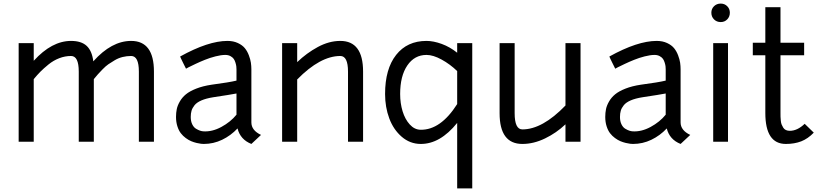

<svg xmlns="http://www.w3.org/2000/svg" viewBox="-20 -790 4569 1070"><path d="M168 0H84V-549.8H168V-451.2Q268.6 -562 376 -562Q433.1 -562 462.9 -534.4Q492.7 -506.8 500 -448.2Q601.6 -562 710.9 -562Q837.9 -562 837.9 -391.1V0H753.9V-391.1Q753.9 -478 710.9 -478Q686.5 -478 663.6 -472.4Q640.6 -466.8 619.9 -454.6Q599.1 -442.4 584.2 -432.1Q569.3 -421.9 551.3 -403.3Q533.2 -384.8 525.6 -376Q518.1 -367.2 502.9 -349.1V0H418.9V-391.1Q418.9 -478 376 -478Q342.3 -478 310.1 -465.6Q277.8 -453.1 250.2 -430.7Q222.7 -408.2 205.3 -390.6Q188 -373 168 -349.1Z M1016.6 -407.2 1000 -440.4Q983.4 -474.1 983.9 -475.1Q1140.6 -562 1247.6 -562Q1280.3 -562 1305.4 -550.3Q1330.6 -538.6 1344.5 -521.5Q1358.4 -504.4 1366.9 -481.7Q1375.5 -459 1378.2 -440.4Q1380.9 -421.9 1380.9 -403.8V-107.9Q1380.9 -63.5 1434.6 -38.1L1380.9 12.2Q1319.3 -12.2 1303.7 -74.2Q1266.1 -34.2 1217.8 -11Q1169.4 12.2 1115.7 12.2Q1109.4 12.2 1100.1 11.2Q1090.8 10.3 1075.4 6.6Q1060.1 2.9 1045.4 -3.2Q1030.8 -9.3 1015.1 -20.8Q999.5 -32.2 987.8 -47.4Q976.1 -62.5 968.5 -86.2Q960.9 -109.9 960.9 -138.2Q960.9 -161.6 965.1 -181.9Q969.2 -202.1 982.2 -224.6Q995.1 -247.1 1016.1 -264.4Q1037.1 -281.7 1073.5 -296.1Q1109.9 -310.5 1158.7 -317.9Q1258.3 -331.1 1297.9 -340.8V-403.8Q1297.9 -412.1 1296.9 -420.4Q1295.9 -428.7 1292.2 -440.9Q1288.6 -453.1 1282.5 -461.9Q1276.4 -470.7 1264.2 -477.3Q1252 -483.9 1235.8 -483.9Q1211.9 -483.9 1180.7 -475.8Q1149.4 -467.8 1121.6 -456.5Q1093.8 -445.3 1069.6 -433.8Q1045.4 -422.4 1030.8 -415ZM1112.8 -58.1Q1162.1 -54.7 1213.6 -82.5Q1265.1 -110.4 1297.9 -150.9V-269Q1266.1 -262.7 1168 -248Q1128.9 -241.7 1102.8 -230.5Q1076.7 -219.2 1064.2 -203.6Q1051.8 -188 1047.4 -172.9Q1043 -157.7 1043 -138.2Q1043 -114.3 1051.3 -97.2Q1059.6 -80.1 1072.5 -72.5Q1085.4 -64.9 1095 -61.8Q1104.5 -58.6 1112.8 -58.1Z M1636.2 0H1552.2V-549.8H1636.2V-443.8Q1688.5 -494.1 1751.2 -528.1Q1814 -562 1876.5 -562Q2003.4 -562 2003.4 -391.1V0H1919.4V-391.1Q1919.4 -478 1876.5 -478Q1764.6 -478 1636.2 -347.2Z M2323.7 12.2Q2264.6 11.7 2218.8 -27.8Q2172.9 -67.4 2149.4 -130.1Q2126 -192.9 2126 -266.1Q2126 -405.8 2187.5 -483.9Q2249 -562 2356.9 -562Q2395.5 -562 2441.7 -545.2Q2487.8 -528.3 2527.8 -496.1V-549.8H2611.8V259.8H2527.8V-105Q2432.6 13.2 2323.7 12.2ZM2323.7 -66.9Q2435.5 -64.9 2527.8 -210V-394Q2488.3 -432.1 2441.2 -458Q2394 -483.9 2356.9 -483.9Q2290 -483.9 2250 -425.3Q2210 -366.7 2210 -266.1Q2210 -214.8 2223.6 -169.9Q2237.3 -125 2263.7 -96.2Q2290 -67.4 2323.7 -66.9Z M2891.1 -68.8Q3002.9 -68.8 3131.3 -202.1V-549.8H3215.3V0H3131.3V-97.2Q3081.1 -49.3 3017.6 -18.6Q2954.1 12.2 2891.1 12.2Q2764.2 12.2 2764.2 -159.2V-549.8H2848.1V-159.2Q2848.1 -68.8 2891.1 -68.8Z M3408.7 -407.2 3392.1 -440.4Q3375.5 -474.1 3376 -475.1Q3532.7 -562 3639.6 -562Q3672.4 -562 3697.5 -550.3Q3722.7 -538.6 3736.6 -521.5Q3750.5 -504.4 3759 -481.7Q3767.6 -459 3770.3 -440.4Q3772.9 -421.9 3772.9 -403.8V-107.9Q3772.9 -63.5 3826.7 -38.1L3772.9 12.2Q3711.4 -12.2 3695.8 -74.2Q3658.2 -34.2 3609.9 -11Q3561.5 12.2 3507.8 12.2Q3501.5 12.2 3492.2 11.2Q3482.9 10.3 3467.5 6.6Q3452.1 2.9 3437.5 -3.2Q3422.9 -9.3 3407.2 -20.8Q3391.6 -32.2 3379.9 -47.4Q3368.2 -62.5 3360.6 -86.2Q3353 -109.9 3353 -138.2Q3353 -161.6 3357.2 -181.9Q3361.3 -202.1 3374.3 -224.6Q3387.2 -247.1 3408.2 -264.4Q3429.2 -281.7 3465.6 -296.1Q3502 -310.5 3550.8 -317.9Q3650.4 -331.1 3689.9 -340.8V-403.8Q3689.9 -412.1 3689 -420.4Q3688 -428.7 3684.3 -440.9Q3680.7 -453.1 3674.6 -461.9Q3668.5 -470.7 3656.2 -477.3Q3644 -483.9 3627.9 -483.9Q3604 -483.9 3572.8 -475.8Q3541.5 -467.8 3513.7 -456.5Q3485.8 -445.3 3461.7 -433.8Q3437.5 -422.4 3422.9 -415ZM3504.9 -58.1Q3554.2 -54.7 3605.7 -82.5Q3657.2 -110.4 3689.9 -150.9V-269Q3658.2 -262.7 3560.1 -248Q3521 -241.7 3494.9 -230.5Q3468.8 -219.2 3456.3 -203.6Q3443.8 -188 3439.5 -172.9Q3435.1 -157.7 3435.1 -138.2Q3435.1 -114.3 3443.4 -97.2Q3451.7 -80.1 3464.6 -72.5Q3477.5 -64.9 3487.1 -61.8Q3496.6 -58.6 3504.9 -58.1Z M3954.6 -549.8H4037.1V0H3954.6ZM3944.3 -719.2Q3944.3 -740.7 3959.2 -755.4Q3974.1 -770 3996.6 -770Q4018.1 -770 4032.7 -755.4Q4047.4 -740.7 4047.4 -719.2Q4047.4 -696.8 4032.7 -681.9Q4018.1 -667 3996.6 -667Q3974.1 -667 3959.2 -681.9Q3944.3 -696.8 3944.3 -719.2Z M4175.3 -481.9V-551.8H4245.1V-750H4329.6V-551.8H4461.4V-481.9H4329.6V-160.2Q4329.6 -147 4329.8 -139.4Q4330.1 -131.8 4331.3 -118.2Q4332.5 -104.5 4335.9 -96.2Q4339.4 -87.9 4344.7 -78.9Q4350.1 -69.8 4359.6 -65.4Q4369.1 -61 4381.3 -61Q4423.8 -61 4464.4 -100.1L4515.1 -50.8Q4482.9 -17.1 4445.3 -2.4Q4407.7 12.2 4359.4 12.2Q4245.1 12.2 4245.1 -160.2V-481.9Z"/></svg>

Font: Junction Regular
Style: Regular
Weight: 500
Designer: Caroline Hadilaksono
Foundry: Caroline Hadilaksono
Version: Version 1.056